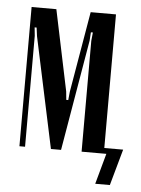

<svg xmlns="http://www.w3.org/2000/svg" viewBox="-47 -533 499 680"><g transform="rotate(5 202.5 -193.0)"><path d="M338 0H259V-394L262 -424H255L253 -394L186 0H150L66 -394L62 -424H55L58 -394V0H38V-495H126L186 -208L189 -178H196L199 -208L248 -495H338ZM317 109 347 0H331V-20H405L369 109Z"/></g></svg>

Font: Moniqa SemBd Narrow Heading
Style: Regular
Weight: 600
Width: 4
Designer: Rajesh Rajput
Foundry: Rajesh Rajput
Version: Version 1.000